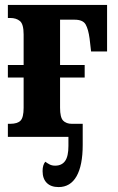

<svg xmlns="http://www.w3.org/2000/svg" viewBox="-20 -556 481 780"><path d="M12 0V-53H21Q51 -53 63.5 -66Q76 -79 76 -118V-241H12V-292H76V-416Q76 -458 61 -470.5Q46 -483 21 -483H12V-536H415V-347H350L344 -399Q339 -437 328 -456.5Q317 -476 283 -476H224V-292H324V-241H224V-118Q224 -79 236.5 -66Q249 -53 272 -53H316V33Q316 116 291 160Q266 204 218 204Q187 204 170 187Q153 170 153 139Q153 114 164 101Q172 107 181.5 112Q191 117 204 117Q231 117 244.5 98Q258 79 258 37V0Z"/></svg>

Font: Noto Serif ExtraCondensed ExtraBold
Style: Regular
Weight: 800
Width: 2
Designer: Monotype Design Team
Foundry: Monotype Imaging Inc.
Version: Version 2.013; ttfautohint (v1.8.4.7-5d5b)